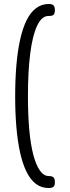

<svg xmlns="http://www.w3.org/2000/svg" viewBox="-20 -782 352 962"><path d="M223 160Q187 160 159.5 139Q132 118 112.5 78Q93 38 80.5 -18.5Q68 -75 62 -146Q56 -217 56 -299Q56 -382 62 -453.5Q68 -525 80.5 -582Q93 -639 112.5 -679Q132 -719 160 -740.5Q188 -762 224 -762Q236 -762 242.5 -759Q249 -756 252 -749.5Q255 -743 255 -732Q255 -721 252.5 -714.5Q250 -708 244 -705Q238 -702 228 -702H223Q189 -702 166 -653Q143 -604 131.5 -514.5Q120 -425 120 -301Q120 -208 126.5 -134Q133 -60 146.5 -8Q160 44 179.5 72Q199 100 224 100Q236 100 242.5 103Q249 106 252 112.5Q255 119 255 131Q255 142 252 148.5Q249 155 242 157.5Q235 160 223 160Z"/></svg>

Font: Fredoka SemiCondensed Light
Style: Regular
Weight: 300
Width: 4
Designer: Ben Nathan
Foundry: Milena B. Brandão, Ben Nathan
Version: Version 2.001